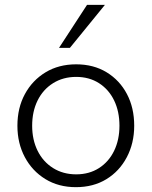

<svg xmlns="http://www.w3.org/2000/svg" viewBox="-20 -767 627 794"><path d="M294 7Q222 7 167.5 -26.5Q113 -60 82.5 -117.5Q52 -175 52 -247Q52 -321 83 -378Q114 -435 168.5 -468Q223 -501 295 -501Q367 -501 421 -468Q475 -435 505 -378Q535 -321 535 -247Q535 -175 504.5 -117Q474 -59 420 -26Q366 7 294 7ZM295 -46Q349 -46 389.5 -72Q430 -98 452 -143.5Q474 -189 474 -247Q474 -306 452 -351.5Q430 -397 389.5 -423Q349 -449 295 -449Q241 -449 199.5 -423Q158 -397 135.5 -351.5Q113 -306 113 -247Q113 -189 135.5 -143.5Q158 -98 199.5 -72Q241 -46 295 -46ZM224 -569 340 -747H414L269 -569Z"/></svg>

Font: REM Medium ExtraLight
Style: Regular
Weight: 250
Version: Version 1.005;gftools[0.9.28]